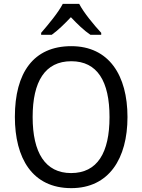

<svg xmlns="http://www.w3.org/2000/svg" viewBox="-20 -964 736 994"><path d="M390 -944H305C282 -899 230 -837 193 -794V-784H248C279 -806 313 -839 347 -875C381 -839 415 -806 448 -784H504V-794C467 -834 413 -899 390 -944ZM640 -358C640 -574 544 -725 349 -725C153 -725 57 -587 57 -359C57 -145 147 10 349 10C544 10 640 -143 640 -358ZM149 -358C149 -542 213 -647 349 -647C484 -647 547 -543 547 -358C547 -173 484 -68 348 -68C214 -68 149 -174 149 -358Z"/></svg>

Font: Noto Sans Lao SemiCondensed
Style: Regular
Weight: 400
Width: 4
Designer: Monotype Design Team
Foundry: Monotype Imaging Inc.
Version: Version 2.003